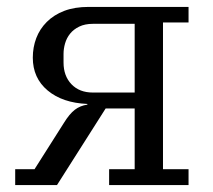

<svg xmlns="http://www.w3.org/2000/svg" viewBox="-20 -536 616 556"><path d="M24 -46H80L165 -180Q181 -206 196.5 -218Q212 -230 233 -233V-235Q161 -238 118 -274Q75 -310 75 -369Q75 -399 85 -425.5Q95 -452 115.5 -472.5Q136 -493 166 -504.5Q196 -516 237 -516H526V-471H452V-46H526V0H296V-46H370V-222H286L145 0H24ZM370 -268V-467H249Q226 -467 209.5 -459Q193 -451 183 -438.5Q173 -426 168.5 -410.5Q164 -395 164 -380V-355Q164 -316 187 -292Q210 -268 249 -268Z"/></svg>

Font: IBM Plex Serif
Style: Regular
Weight: 400
Designer: Mike Abbink, Paul van der Laan, Pieter van Rosmalen
Foundry: Bold Monday
Version: Version 2.6